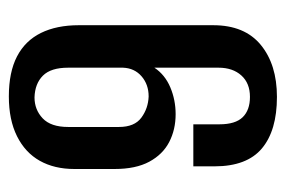

<svg xmlns="http://www.w3.org/2000/svg" viewBox="-126 -509 646 434"><g transform="rotate(-90 197.0 -292.0)"><path d="M195 11Q119 11 78.5 -23Q38 -57 38 -130V-178H133V-119Q133 -83 149 -66.5Q165 -50 195 -50Q226 -50 243.5 -69.5Q261 -89 261 -121V-266Q245 -242 216.5 -230Q188 -218 156 -218Q121 -218 93 -232.5Q65 -247 48.5 -277.5Q32 -308 32 -356V-447Q32 -492 50.5 -525Q69 -558 106 -576.5Q143 -595 196 -595Q251 -595 286.5 -576.5Q322 -558 339.5 -522.5Q357 -487 357 -437V-133Q357 -62 312.5 -25.5Q268 11 195 11ZM196 -279Q223 -279 241.5 -295Q260 -311 261 -337V-461Q261 -500 243 -518Q225 -536 194 -537Q166 -537 146.5 -518.5Q127 -500 127 -461V-346Q127 -311 148 -295.5Q169 -280 196 -279Z"/></g></svg>

Font: Alumni Sans Thin SemiBold
Style: Regular
Weight: 600
Version: Version 1.018